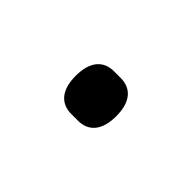

<svg xmlns="http://www.w3.org/2000/svg" viewBox="-5 -385 610 610"><g transform="rotate(-45 300.0 -80.0)"><path d="M300 11C369 11 396 -22 396 -65V-95C396 -138 369 -171 300 -171C231 -171 204 -138 204 -95V-65C204 -22 231 11 300 11Z"/></g></svg>

Font: IBM Mono SemiBold
Style: Regular
Weight: 600
Monospace: yes
Designer: Mike Abbink, Paul van der Laan, Pieter van Rosmalen
Foundry: Bold Monday
Version: Version 2.3